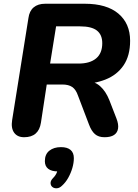

<svg xmlns="http://www.w3.org/2000/svg" viewBox="-20 -725 736 1027"><path d="M109 9Q73 9 55.5 -15.5Q38 -40 45 -83L132 -628Q137 -666 160 -685.5Q183 -705 222 -705H433Q551 -705 613.5 -652Q676 -599 676 -507Q676 -427 641 -375.5Q606 -324 544 -299.5Q482 -275 403 -275V-292H435Q484 -292 515 -264.5Q546 -237 565 -189L603 -91Q615 -60 611.5 -37.5Q608 -15 590 -3Q572 9 539 9Q507 9 488 -7.5Q469 -24 456 -59L397 -214Q386 -246 366.5 -259.5Q347 -273 313 -273H230L199 -69Q193 -30 170.5 -10.5Q148 9 109 9ZM248 -385H400Q461 -385 494 -412.5Q527 -440 527 -494Q527 -539 498.5 -561.5Q470 -584 408 -584H280ZM312 268Q299 281 284.5 282Q270 283 260.5 275.5Q251 268 250.5 254.5Q250 241 265 226Q278 213 284 197.5Q290 182 292 167L291 192Q256 192 238 178Q220 164 220 137Q220 100 244 81Q268 62 306 62Q340 62 357.5 77Q375 92 375 121Q375 146 367 173.5Q359 201 345 226Q331 251 312 268Z"/></svg>

Font: Nunito ExtraLight ExtraBold
Style: Italic
Weight: 800
Italic angle: -9°
Version: Version 3.602